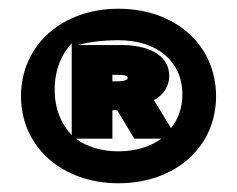

<svg xmlns="http://www.w3.org/2000/svg" viewBox="-20 -734 543 439"><path d="M237 -563H247C269 -563 272 -560 272 -556C272 -552 267 -548 246 -548H237ZM474 -514C474 -631 381 -714 251 -714C122 -714 28 -631 28 -514C28 -398 122 -315 251 -315C381 -315 474 -398 474 -514ZM105 -529C105 -573 120 -610 144 -635V-425C120 -450 105 -485 105 -529ZM237 -417V-482H248L287 -417H349C323 -398 289 -388 251 -388C213 -388 179 -398 153 -417ZM251 -642C339 -642 397 -594 397 -518C397 -487 387 -461 371 -441L332 -505C355 -517 367 -539 367 -560C367 -612 313 -631 258 -631H158C183 -638 215 -642 251 -642Z"/></svg>

Font: Falling Sky
Style: Bd+
Weight: 400
Designer: Paul D. Hunt
Foundry: Adobe Systems Incorporated
Version: Version 1.02